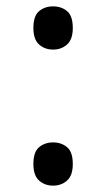

<svg xmlns="http://www.w3.org/2000/svg" viewBox="-20 -570 334 604"><path d="M147 -414Q121 -414 103 -430Q85 -446 85 -482Q85 -520 103 -535Q121 -550 147 -550Q173 -550 191 -535Q209 -520 209 -482Q209 -446 191 -430Q173 -414 147 -414ZM147 14Q121 14 103 -2Q85 -18 85 -54Q85 -92 103 -107Q121 -122 147 -122Q173 -122 191 -107Q209 -92 209 -54Q209 -18 191 -2Q173 14 147 14Z"/></svg>

Font: bangla25
Style: Book
Weight: 400
Designer: Jelle Bosma - Monotype Design Team
Foundry: Monotype Imaging Inc.
Version: Version 2.003